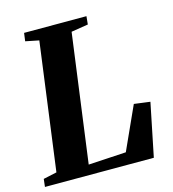

<svg xmlns="http://www.w3.org/2000/svg" viewBox="-116 -834 833 925"><g transform="rotate(-15 300.5 -371.5)"><path d="M-6 0 -1.5 -39 65.5 -53.5 150.5 -689 83.5 -702.5 89 -743H400L396 -702.5L311.5 -689L225.5 -49.5L413.5 -60.5L511 -275.5L591 -265L537 0Z"/></g></svg>

Font: Merriweather 60pt ExtraBold
Style: Italic
Weight: 800
Italic angle: -7.8°
Version: Version 2.101